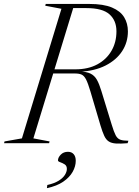

<svg xmlns="http://www.w3.org/2000/svg" viewBox="-58 -725 702 972"><path d="M323.5 -374Q388 -374 434.5 -399Q481 -424 506.2 -467.5Q531.5 -511 531.5 -566.5Q531.5 -621 496.2 -652.5Q461 -684 379.5 -684H268L272 -705H394.5Q466 -705 508.8 -687Q551.5 -669 570.5 -637.8Q589.5 -606.5 589.5 -566Q589.5 -511 560.5 -466.2Q531.5 -421.5 476.8 -393.5Q422 -365.5 343.5 -361.5V-363Q379.5 -362.5 400 -352.5Q420.5 -342.5 432.5 -321.2Q444.5 -300 455 -265L507.5 -94Q518.5 -57.5 527.5 -40.2Q536.5 -23 551 -17.8Q565.5 -12.5 592 -12.5L588 0Q551.5 3 529 1.5Q506.5 0 492.8 -8.8Q479 -17.5 469.8 -37.2Q460.5 -57 450.5 -90.5L399.5 -263Q387.5 -303.5 377.8 -322.5Q368 -341.5 355.5 -347.2Q343 -353 321.5 -353H169.5L176 -374ZM111 -24.5 193 -9 190.5 0H-37.5L-35 -9L53 -24.5L253 -680.5L171 -696L173.5 -705H319ZM235.5 87Q235.5 72.5 249.5 58Q263.5 43.5 286 43.5Q304.5 43.5 315 55.5Q325.5 67.5 325.5 89Q325.5 117 309.8 145Q294 173 261.8 195Q229.5 217 179.5 227.5L181.5 211.5Q217 203.5 238.8 190Q260.5 176.5 270.5 160.5Q280.5 144.5 280.5 130Q280.5 114 269.2 107Q258 100 246.8 96.2Q235.5 92.5 235.5 87Z"/></svg>

Font: Newsreader 60pt Light
Style: Italic
Weight: 300
Italic angle: -17°
Designer: Hugues Gentile
Foundry: Production Type
Version: Version 1.003